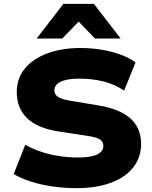

<svg xmlns="http://www.w3.org/2000/svg" viewBox="-20 -965 788 996"><path d="M377 11Q315 11 254.5 2.5Q194 -6 142 -22.5Q90 -39 51 -62L111 -214Q150 -192 194 -177.5Q238 -163 286 -155.5Q334 -148 384 -148Q451 -148 483.5 -163.5Q516 -179 516 -207Q516 -224 506.5 -234.5Q497 -245 477.5 -251Q458 -257 428 -261L284 -283Q174 -300 120.5 -352Q67 -404 67 -487Q67 -558 108.5 -609Q150 -660 225 -688Q300 -716 398 -716Q455 -716 508 -707Q561 -698 606 -681.5Q651 -665 683 -641L624 -495Q576 -527 518.5 -542Q461 -557 391 -557Q350 -557 321 -550Q292 -543 277 -529.5Q262 -516 262 -497Q262 -473 284 -460.5Q306 -448 353 -441L491 -418Q601 -400 656.5 -350.5Q712 -301 712 -218Q712 -149 671.5 -97Q631 -45 555.5 -17Q480 11 377 11ZM170 -765 309 -945H467L606 -765H473L388 -853L303 -765Z"/></svg>

Font: Nunito Sans 10pt SemiExpanded Black
Style: Regular
Weight: 900
Width: 6
Designer: Vernon Adams
Foundry: Vernon Adams
Version: Version 3.101;gftools[0.9.27]